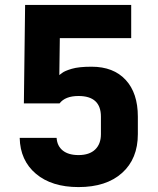

<svg xmlns="http://www.w3.org/2000/svg" viewBox="-20 -750 640 780"><path d="M299 10Q190 10 126 -44Q62 -98 60 -190H210Q212 -157 235 -138.5Q258 -120 299 -120Q343 -120 366.5 -142.5Q390 -165 390 -205V-276Q390 -360 299 -360Q245 -360 222 -330H77L82 -730H513V-595H223L221 -445Q221 -445 232 -453.5Q243 -462 271.5 -470.5Q300 -479 352 -479Q441 -479 490.5 -425.5Q540 -372 540 -276V-205Q540 -105 476 -47.5Q412 10 299 10Z"/></svg>

Font: Tiny ExtraBold
Style: Regular
Weight: 800
Designer: Philipp Nurullin, Konstantin Bulenkov
Foundry: JetBrains
Version: Version 2.251; ttfautohint (v1.8.4.7-5d5b)